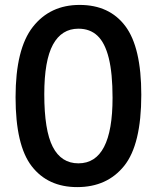

<svg xmlns="http://www.w3.org/2000/svg" viewBox="-20 -745 635 777"><path d="M297.4 -628.9Q229.5 -628.9 194.3 -564.5Q159.2 -500 159.2 -363.8Q159.2 -217.3 193.6 -150.6Q228 -84 297.4 -84Q435.5 -84 435.5 -349.1Q435.5 -448.2 420.2 -510Q404.8 -571.8 374.5 -600.3Q344.2 -628.9 297.4 -628.9ZM292.5 12.2Q173.8 12.2 108.4 -72.3Q43 -156.7 43 -351.6Q43 -546.9 112.8 -636Q182.6 -725.1 302.2 -725.1Q422.9 -725.1 487.3 -639.2Q551.8 -553.2 551.8 -361.3Q551.8 -160.2 482.7 -74Q413.6 12.2 292.5 12.2Z"/></svg>

Font: Lesson One Medium
Style: Regular
Weight: 500
Designer: But Ko, Victor Gaultney, Annie Olsen, Julie Remington, Don Collingsworth, Eric Hays, Becca Hirsbrunner
Version: Version 1.100